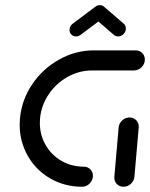

<svg xmlns="http://www.w3.org/2000/svg" viewBox="-20 -710 571 730"><path d="M333.3 -41.5Q333.3 -30.7 327.6 -21.1Q321.9 -11.5 312.4 -5.7Q303 0 292.2 0Q225.9 0 171.5 -31.3Q117 -62.6 85.9 -116.9Q54.8 -171.1 54.8 -236.3Q54.8 -247.8 55.9 -259.3Q62.2 -329.6 102.2 -389.1Q142.2 -448.5 204.6 -483.5Q267 -518.5 337.4 -518.5H495.9Q510.7 -518.5 520.7 -508.5Q530.7 -498.5 530.7 -483.7Q530.7 -466.7 518.3 -454.4Q505.9 -442.2 489.3 -442.2H330.7Q281.1 -442.2 237 -417.6Q193 -393 164.8 -350.9Q136.7 -308.9 132.2 -259.3Q131.5 -248.1 131.5 -243Q131.5 -197 153.3 -158.9Q175.2 -120.7 213.5 -98.5Q251.9 -76.3 298.5 -76.3Q313.3 -76.3 323.3 -66.3Q333.3 -56.3 333.3 -41.5ZM449.6 0Q433.7 0 423.5 -11.1Q413.3 -22.2 414.8 -38.1L431.1 -225.2Q432.6 -241.1 444.6 -252.2Q456.7 -263.3 472.6 -263.3Q488.5 -263.3 498.7 -252.2Q508.9 -241.1 507.4 -225.2L491.1 -38.1Q489.6 -22.2 477.6 -11.1Q465.6 0 449.6 0ZM359.3 -690.4Q370 -690.4 377.2 -683.3Q384.4 -676.3 384.4 -665.6Q384.4 -658.1 380.9 -651.9Q377.4 -645.6 371.9 -641.5L286.3 -577.4Q278.5 -571.5 269.3 -571.5Q258.5 -571.5 251.5 -578.5Q244.4 -585.6 244.4 -596.3Q244.4 -603.7 247.8 -610Q251.1 -616.3 257 -620.4L342.6 -684.4Q349.6 -690.4 359.3 -690.4ZM375.6 -684.4 450 -620.4Q458.5 -613.7 458.5 -601.5Q458.5 -589.3 449.6 -580.4Q440.7 -571.5 428.9 -571.5Q419.6 -571.5 413 -577.4L339.3 -641.1Z"/></svg>

Font: 26F Galaxy Sans
Style: Bold Italic
Weight: 700
Italic angle: -5°
Designer: C₂₉H₂₅N₃O₅
Version: Version 1.200